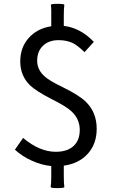

<svg xmlns="http://www.w3.org/2000/svg" viewBox="-20 -841 582 986"><path d="M275.4 125Q242.2 125 240.2 120.1Q243.2 101.6 243.2 66.4V11.7Q192.4 6.8 141.6 -16.6Q92.8 -39.1 56.6 -72.3L98.6 -132.8Q182.6 -61.5 266.6 -61.5Q326.2 -61.5 358.4 -91.8Q389.6 -121.1 389.6 -173.8Q389.6 -230.5 345.7 -270.5Q319.3 -294.9 247.1 -331.1Q167 -372.1 135.7 -401.4Q84 -451.2 84 -525.4Q84 -597.7 127.9 -646.5Q171.9 -695.3 243.2 -706.1V-760.7V-789.1Q243.2 -802.7 241.2 -816.4Q243.2 -821.3 275.4 -821.3Q308.6 -821.3 310.5 -816.4Q307.6 -797.9 307.6 -762.7V-708Q392.6 -698.2 461.9 -626L414.1 -573.2Q380.9 -605.5 355.5 -619.1Q323.2 -634.8 281.2 -634.8Q230.5 -634.8 200.7 -606Q170.9 -577.1 170.9 -529.3Q170.9 -481.4 210.9 -447.3Q234.4 -425.8 301.8 -393.6Q386.7 -351.6 419.9 -319.3Q476.6 -264.6 476.6 -179.7Q476.6 -102.5 431.2 -51.8Q385.7 -1 307.6 9.8V65.4Q307.6 99.6 310.5 120.1Q308.6 125 275.4 125Z"/></svg>

Font: Bpmf GenSeki Gothic R
Style: R
Weight: 400
Foundry: But Ko
Version: Version 1.320